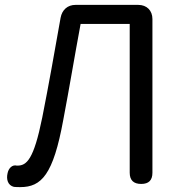

<svg xmlns="http://www.w3.org/2000/svg" viewBox="-20 -753 744 786"><path d="M604 -366V-675C604 -710 581 -733 546 -733H420H289C257 -733 234 -713 228 -680C203 -539 180 -408 153 -272C118 -99 89 -75 51 -75C50 -75 50 -75 49 -75C30 -80 15 -64 11 -44C5 -19 12 6 37 12C45 13 54 13 63 13C150 13 198 -38 239 -262C264 -393 285 -521 310 -655H511V-46C511 -15 527 0 558 0C589 0 604 -15 604 -46V-366Z"/></svg>

Font: GenSenRounded2 TW R
Style: Regular
Weight: 400
Version: Version 2.100;PS 2.1;hotconv 16.6.51;makeotf.lib2.5.65220 DE